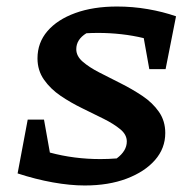

<svg xmlns="http://www.w3.org/2000/svg" viewBox="-20 -559 598 589"><path d="M438 -347 421 -442Q388 -450 352.5 -454Q317 -458 281 -458Q262 -458 245 -457Q214 -438 214 -408Q214 -387 233.5 -370Q253 -353 284 -337Q315 -321 350 -303.5Q385 -286 416.5 -265Q448 -244 467.5 -216Q487 -188 487 -151Q487 -104 455.5 -68Q424 -32 368.5 -11Q313 10 240 10Q195 10 142 0.5Q89 -9 34 -27L65 -192H115L133 -91Q207 -71 288 -71Q312 -71 338 -73Q369 -96 369 -125Q369 -146 349 -162.5Q329 -179 298 -194.5Q267 -210 232 -227Q197 -244 166 -265Q135 -286 115 -314.5Q95 -343 95 -380Q95 -428 125.5 -463.5Q156 -499 211 -519Q266 -539 339 -539Q387 -539 433.5 -531Q480 -523 520 -509L488 -347Z"/></svg>

Font: Piazzolla SC SemiBold
Style: Italic
Weight: 600
Italic angle: -11.3°
Designer: Juan Pablo del Peral
Foundry: Huerta Tipografica
Version: Version 1.330